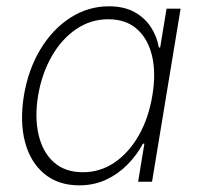

<svg xmlns="http://www.w3.org/2000/svg" viewBox="-20 -568 625 600"><path d="M227.5 11.2Q162.1 11.2 118.7 -24.7Q75.2 -60.5 58.3 -123.8Q41.5 -187 54.7 -269.5Q68.4 -351.1 106.4 -414.1Q144.5 -477.1 200 -512.7Q255.4 -548.3 320.3 -548.3Q366.7 -548.3 398.9 -531Q431.2 -513.7 450.7 -484.4Q470.2 -455.1 476.6 -419.4H480.5L500.5 -541H544.4L455.1 0H411.6L431.2 -119.1H426.8Q407.7 -83.5 378.4 -53.7Q349.1 -23.9 311.3 -6.3Q273.4 11.2 227.5 11.2ZM238.8 -29.8Q293.9 -29.8 338.9 -60.8Q383.8 -91.8 414.3 -146Q444.8 -200.2 456.1 -269.5Q467.8 -338.9 455.3 -392.6Q442.9 -446.3 408.2 -477.1Q373.5 -507.8 318.4 -507.8Q263.2 -507.8 217.5 -476.6Q171.9 -445.3 141.4 -391.6Q110.8 -337.9 99.1 -269.5Q87.9 -201.2 100.6 -146.7Q113.3 -92.3 148.2 -61Q183.1 -29.8 238.8 -29.8Z"/></svg>

Font: Inter 17pt ExtraLight
Style: Italic
Weight: 250
Italic angle: -9.3988°
Version: Version 4.001;git-66647c0bb